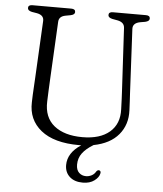

<svg xmlns="http://www.w3.org/2000/svg" viewBox="-60 -752 861 1016"><g transform="rotate(5 370.5 -244.0)"><path d="M582.5 -288 564 -622.5Q562.5 -652.5 526 -659.5L498.5 -664.5Q476 -669.5 476 -683.5Q476 -700 498 -700H674Q695.5 -700 695.5 -683.5Q695.5 -669.5 673 -664.5L646.5 -660Q606.5 -652.5 608.5 -620.5L625.5 -287Q627 -262.5 628.2 -239Q629.5 -215.5 630.5 -190.5Q634 -114.5 589.5 -61.2Q545 -8 457.5 9Q418.5 32.5 399 58.8Q379.5 85 379.5 119.5Q379.5 148 394.5 162.2Q409.5 176.5 431.5 176.5Q447 176.5 461.2 169.2Q475.5 162 483.5 147.5Q490.5 138 498.5 139.5Q502.5 140 505.5 144Q508.5 148 506.5 156Q502.5 176.5 478.8 194.2Q455 212 417.5 212Q373.5 212 347.8 188.8Q322 165.5 322 127Q322 62 392.5 16Q386.5 16 380.5 16Q247.5 16 178.2 -39.8Q109 -95.5 112.5 -189Q112.5 -204.5 113.8 -228.2Q115 -252 116.5 -277.2Q118 -302.5 119 -322L134.5 -622Q136 -653 98 -660L71 -664.5Q48.5 -669.5 48.5 -683.5Q48.5 -700 70.5 -700H277Q299 -700 299 -683.5Q299 -669.5 276.5 -665L249.5 -660Q215 -653.5 214 -624L198.5 -324.5Q196.5 -286.5 195.2 -256Q194 -225.5 193 -199Q190 -115 244.2 -71.2Q298.5 -27.5 394.5 -27.5Q488 -27.5 539 -71.2Q590 -115 586.5 -193Q585.5 -226 584.5 -247.5Q583.5 -269 582.5 -288Z"/></g></svg>

Font: Fraunces 9pt Soft Light
Style: Regular
Weight: 300
Version: Version 1.000;[0bf87f6ff]